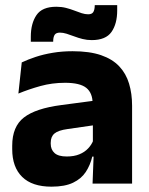

<svg xmlns="http://www.w3.org/2000/svg" viewBox="-20 -699 567 731"><path d="M482.9 0H332.4L337.1 -123L333.6 -130.7V-284L332.7 -303.9Q332.7 -345.1 308.5 -364.5Q284.3 -383.8 227.8 -383.8Q178.3 -383.8 133.8 -371.4Q89.3 -359 50 -342.8L62.8 -461.4Q86.3 -472.5 115.7 -482.3Q145.2 -492.1 180.6 -498Q215.9 -504 256.4 -504Q321 -504 364.6 -489Q408.1 -474 434 -446.4Q460 -418.8 471.4 -380.6Q482.9 -342.5 482.9 -296.4ZM176 11.7Q102.4 11.7 64.5 -25.4Q26.5 -62.6 26.5 -131V-144.3Q26.5 -217.1 71.1 -251.7Q115.8 -286.3 213.3 -299L345.3 -316.5L354.3 -224.6L237.3 -207.7Q201.8 -202.8 187.5 -190.8Q173.1 -178.8 173.1 -155.4V-151.8Q173.1 -129.5 187.6 -116.4Q202.1 -103.2 234.1 -103.2Q262 -103.2 282.1 -111.5Q302.3 -119.8 315.4 -133.8Q328.6 -147.7 335.1 -164.4L356.6 -102.7H331.3Q323.6 -70.3 306.7 -44.5Q289.8 -18.6 258.4 -3.5Q227.1 11.7 176 11.7ZM329.2 -546.3Q311.2 -546.3 294.4 -550.5Q277.6 -554.7 262.3 -560.6Q247.1 -566.4 233.5 -570.6Q219.8 -574.8 208.2 -574.8Q194 -574.8 188.4 -566.9Q182.8 -558.9 182.5 -542.6V-540.1H97.3V-559.2Q97.3 -609.7 118.9 -641.5Q140.4 -673.3 194.4 -673.3Q214 -673.3 231 -669Q248 -664.7 262.8 -658.9Q277.6 -653.1 290.8 -648.8Q304 -644.6 315.7 -644.6Q329.7 -644.6 335 -652.8Q340.3 -661 340.7 -677V-679.4H426.2V-659.2Q426.2 -608.5 404.5 -577.4Q382.7 -546.3 329.2 -546.3Z"/></svg>

Font: Anek Malayalam Medium
Style: Regular
Weight: 500
Designer: Maithili Shingre (Malayalam) & Yesha Goshar (Latin)
Foundry: Ek Type
Version: Version 1.003